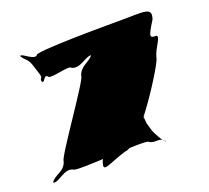

<svg xmlns="http://www.w3.org/2000/svg" viewBox="-119 -982 1076 990"><g transform="rotate(-20 419.0 -487.0)"><path d="M636 -825C554 -825 158 -824 164 -804C144 -784 94 -838 84 -830C90 -810 75 -848 81 -828C103 -795 115 -802 129 -756C135 -736 138 -728 144 -708C153 -677 139 -695 140 -668C146 -648 137 -686 143 -666C153 -652 163 -701 180 -681C186 -661 304 -701 310 -681C355 -661 397 -714 429 -708C429 -708 422 -731 428 -711C408 -677 357 -677 342 -624C348 -604 101 -263 107 -243C92 -190 39 -193 19 -159C25 -139 14 -176 20 -156C52 -150 93 -206 138 -186C144 -166 548 -206 554 -186C586 -166 613 -192 635 -160C641 -140 631 -182 637 -162C627 -154 591 -228 589 -234L575 -282C578 -272 567 -335 578 -322C584 -302 570 -344 576 -324C578 -297 544 -330 539 -310C545 -290 378 -330 384 -310C351 -290 298 -276 309 -262C345 -262 347 -256 297 -176C273 -110 314 -148 421 -181C507 -181 745 -562 739 -582C754 -635 794 -673 779 -687C739 -687 737 -692 787 -772C811 -838 758 -825 636 -825Z"/></g></svg>

Font: Hussar Przerywany
Style: Regular
Weight: 400
Foundry: Cannot Into Space Fonts
Version: Version 0.982